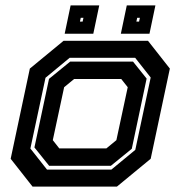

<svg xmlns="http://www.w3.org/2000/svg" viewBox="-20 -691 668 711"><path d="M100.5 0 19.5 -103 90.5 -437 215.5 -540H528L609 -437L538 -103L413 0ZM154 -63H392.5L481 -136L538 -404L480.5 -477H238L148.5 -403L92.5 -141ZM162 -77 107.5 -145 161.5 -399 240 -463H472.5L523 -400L468 -140L390.5 -77ZM199.5 -141.5H374L411 -172L453 -368L429 -398.5H254.5L217.5 -368L175.5 -172ZM427.5 -566 449.5 -671H555.5L533.5 -566ZM219.5 -566 241.5 -671H347.5L325.5 -566ZM276 -611H286L289 -625H279ZM485 -611H495L498 -625H488Z"/></svg>

Font: Tourney Thin
Style: Bold Italic
Weight: 700
Italic angle: -12°
Version: Version 1.015